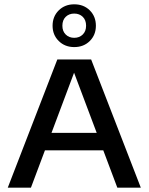

<svg xmlns="http://www.w3.org/2000/svg" viewBox="-20 -871 690 891"><path d="M16 0 246 -595H403L633.5 0H524.5L317 -551.5H330.5L123.5 0ZM161 -173.5 186.5 -254.5H462.5L487 -173.5ZM324.5 -652.5Q281 -652.5 252.5 -680.8Q224 -709 224 -751.5Q224 -794.5 252.5 -822.8Q281 -851 324.5 -851Q368.5 -851 396.8 -822.8Q425 -794.5 425 -751.5Q425 -709 396.8 -680.8Q368.5 -652.5 324.5 -652.5ZM324.5 -695.5Q348.5 -695.5 364 -710.8Q379.5 -726 379.5 -751.5Q379.5 -778 364 -793Q348.5 -808 324.5 -808Q300.5 -808 285 -793Q269.5 -778 269.5 -751.5Q269.5 -726 285 -710.8Q300.5 -695.5 324.5 -695.5Z"/></svg>

Font: Encode Sans SC SemiExpanded Medium
Style: Regular
Weight: 500
Width: 6
Designer: Multiple Designers
Foundry: Impallari Type
Version: Version 3.002